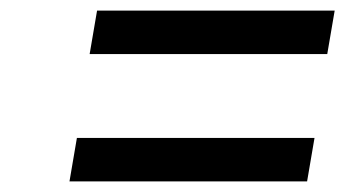

<svg xmlns="http://www.w3.org/2000/svg" viewBox="-20 -537 651 362"><path d="M111 -195 125 -277H573L559 -195ZM149 -435 163 -517H611L597 -435Z"/></svg>

Font: Exo Thin Medium
Style: Italic
Weight: 500
Italic angle: -9°
Version: Version 2.000